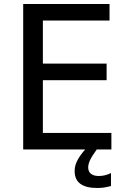

<svg xmlns="http://www.w3.org/2000/svg" viewBox="-20 -749 642 962"><path d="M464.8 0Q441.4 31.7 431.6 52.5Q421.9 73.2 421.9 89.8Q421.9 110.4 435.5 121.6Q449.2 132.8 475.6 132.8Q505.9 132.8 536.1 118.2V183.1Q515.6 188.5 500 190.7Q484.4 192.9 466.3 192.9Q411.6 192.9 382.8 172.1Q354 151.4 354 107.9Q354 95.7 356.7 83.7Q359.4 71.8 365.5 59.1Q371.6 46.4 381.6 31.7Q391.6 17.1 406.7 0H96.2V-729H528.8V-646H194.8V-430.2H514.2V-347.2H194.8V-83H538.1V0Z"/></svg>

Font: Hack
Style: Regular
Weight: 400
Monospace: yes
Designer: Christopher Simpkins
Foundry: Christopher Simpkins
Version: Version 2.019; ttfautohint (v1.4.1) -l 4 -r 80 -G 350 -x 0 -